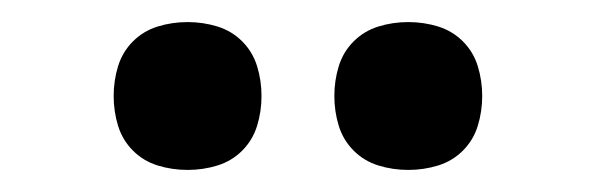

<svg xmlns="http://www.w3.org/2000/svg" viewBox="-20 -757 540 174"><path d="M350 -603Q336 -603 323 -607Q310 -611 300.5 -620.5Q291 -630 287 -643Q283 -656 283 -670Q283 -684 287 -697Q291 -710 300.5 -719.5Q310 -729 323 -733Q336 -737 350 -737Q364 -737 377 -733Q390 -729 399.5 -719.5Q409 -710 413 -697Q417 -684 417 -670Q417 -656 413 -643Q409 -630 399.5 -620.5Q390 -611 377 -607Q364 -603 350 -603ZM150 -603Q136 -603 123 -607Q110 -611 100.5 -620.5Q91 -630 87 -643Q83 -656 83 -670Q83 -684 87 -697Q91 -710 100.5 -719.5Q110 -729 123 -733Q136 -737 150 -737Q164 -737 177 -733Q190 -729 199.5 -719.5Q209 -710 213 -697Q217 -684 217 -670Q217 -656 213 -643Q209 -630 199.5 -620.5Q190 -611 177 -607Q164 -603 150 -603Z"/></svg>

Font: Iosevka SS18 Medium
Style: Regular
Weight: 500
Monospace: yes
Designer: Belleve Invis
Foundry: Belleve Invis
Version: Version 25.1.1; ttfautohint (v1.8.4)